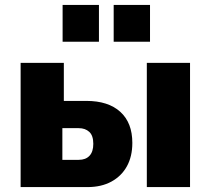

<svg xmlns="http://www.w3.org/2000/svg" viewBox="-20 -762 858 782"><path d="M64 0V-506H240V-351H332Q421 -351 470 -306.5Q519 -262 519 -180Q519 -125 497 -85Q475 -45 434 -22.5Q393 0 336 0ZM234 -111H301Q329 -111 344.5 -127.5Q360 -144 360 -176Q360 -210 343.5 -225Q327 -240 301 -240H234ZM578 0V-506H754V0ZM443 -592V-742H591V-592ZM235 -592V-742H383V-592Z"/></svg>

Font: Nunito Sans 7pt Condensed Black
Style: Regular
Weight: 900
Width: 3
Designer: Vernon Adams
Foundry: Vernon Adams
Version: Version 3.101;gftools[0.9.27]